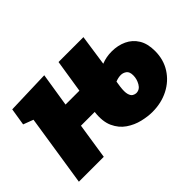

<svg xmlns="http://www.w3.org/2000/svg" viewBox="-103 -788 1047 1047"><g transform="rotate(-45 420.5 -264.5)"><path d="M577 15Q541 15 499.5 5Q458 -5 422 -29.5Q386 -54 366 -97.5Q346 -141 354 -208H248L216 0H24L88 -414L30 -436L46 -536L301 -544L270 -349H377L407 -540H599L573 -361Q593 -369 612.5 -372.5Q632 -376 653 -376Q700 -376 738.5 -358Q777 -340 799.5 -303.5Q822 -267 822 -211Q822 -144 789.5 -93Q757 -42 701.5 -13.5Q646 15 577 15ZM550 -208Q545 -170 550.5 -151Q556 -132 567 -126Q578 -120 587 -120Q614 -120 629 -146Q644 -172 644 -200Q644 -229 629 -239.5Q614 -250 597 -250Q577 -250 555 -241Z"/></g></svg>

Font: Bitter Black
Style: Italic
Weight: 900
Italic angle: -9°
Designer: Sol Matas, and Bitter project Authors
Foundry: Sol Matas
Version: Version 2.001